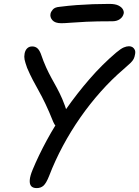

<svg xmlns="http://www.w3.org/2000/svg" viewBox="-20 -950 713 984"><path d="M168 14Q149 14 140 4Q131 -6 132.5 -27.5Q134 -49 148 -82Q177 -152 220 -231.5Q263 -311 318.5 -390.5Q374 -470 439 -545Q504 -620 576 -681Q600 -701 614.5 -707Q629 -713 641 -713Q652 -713 659.5 -708Q667 -703 671 -694Q675 -685 672 -671Q670 -658 665 -648Q660 -638 648 -626.5Q636 -615 614 -596Q552 -543 496 -480Q440 -417 391.5 -347.5Q343 -278 302.5 -202.5Q262 -127 232 -49Q217 -11 203 1.5Q189 14 168 14ZM291 -296Q276 -296 267 -304Q258 -312 253 -325Q231 -380 213 -417.5Q195 -455 179 -483.5Q163 -512 148.5 -539.5Q134 -567 119 -602Q109 -630 106 -644.5Q103 -659 106 -675Q109 -692 119 -702Q129 -712 145 -712Q160 -712 170.5 -703.5Q181 -695 189 -675Q203 -634 216.5 -604.5Q230 -575 243.5 -550.5Q257 -526 271 -500.5Q285 -475 299 -443Q313 -411 327 -365Q330 -356 329.5 -344Q329 -332 325 -321Q321 -310 312.5 -303Q304 -296 291 -296ZM294 -831Q262 -831 248.5 -846.5Q235 -862 239 -880Q241 -890 251 -901.5Q261 -913 285 -915Q332 -921 373.5 -924Q415 -927 456 -928.5Q497 -930 540 -930Q571 -930 587.5 -921.5Q604 -913 610 -901.5Q616 -890 614 -881Q610 -863 594.5 -852Q579 -841 556 -841Q474 -841 422.5 -838.5Q371 -836 341.5 -833.5Q312 -831 294 -831Z"/></svg>

Font: Shantell Sans
Style: Italic
Weight: 400
Italic angle: -11°
Designer: Stephen Nixon, Anya Danilova, Shantell Martin
Foundry: Arrow Type
Version: Version 1.011;[c5ecc13dd]